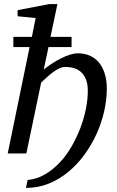

<svg xmlns="http://www.w3.org/2000/svg" viewBox="-20 -757 578 947"><path d="M506.8 -318.8Q506.8 -265.1 493.9 -208.3Q481 -151.4 456.5 -97.2Q432.1 -43 396.7 5.6Q361.3 54.2 317.1 90.8Q272.9 127.4 220.2 148.7Q167.5 169.9 107.9 169.9L116.2 130.9Q161.6 126.5 201.2 103.5Q240.7 80.6 273.9 45.4Q307.1 10.3 332.8 -34.2Q358.4 -78.6 376.5 -126Q394.5 -173.3 403.8 -220.5Q413.1 -267.6 413.1 -308.1Q413.1 -341.8 404.3 -364.5Q395.5 -387.2 380.4 -401.1Q365.2 -415 344.7 -420.9Q324.2 -426.8 300.8 -426.8Q288.1 -426.8 274.4 -420.7Q260.7 -414.6 245.8 -404.1Q231 -393.6 215.3 -379.6Q199.7 -365.7 183.1 -350.1L109.9 0H18.1L126 -524.9H45.9V-575.2H137.2L155.8 -668L66.9 -676.8V-707L223.1 -736.8H263.2L229 -575.2H333V-524.9H219.2L195.8 -414.1Q215.8 -430.2 238 -444.6Q260.3 -459 282.5 -470Q304.7 -481 325.7 -487.5Q346.7 -494.1 363.8 -494.1Q397 -494.1 423.3 -482.4Q449.7 -470.7 468.3 -448.2Q486.8 -425.8 496.8 -393.1Q506.8 -360.4 506.8 -318.8Z"/></svg>

Font: Charis SIL Cyr
Style: Italic
Weight: 400
Italic angle: -11°
Foundry: SIL International
Version: Version 5.000